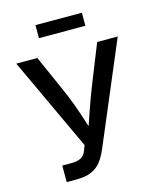

<svg xmlns="http://www.w3.org/2000/svg" viewBox="-132 -1004 905 1096"><g transform="rotate(-15 321.0 -456.0)"><path d="M124 0V-97.7H177.2Q213.9 -97.7 234.6 -108.9Q255.4 -120.1 265.1 -146L277.3 -177.7L21 -727.5H145.5L236.3 -522.5Q261.7 -465.8 280 -416Q298.3 -366.2 313.2 -319.8Q328.1 -273.4 343.3 -227.5H311Q333 -291 357.4 -363.3Q381.8 -435.5 417 -522.5L499 -727.5H620.6L366.7 -127Q350.1 -88.4 328.4 -59.8Q306.6 -31.2 271.7 -15.6Q236.8 0 181.6 0ZM458 -911.6V-834.5H183.6V-911.6Z"/></g></svg>

Font: Inter 18pt Medium
Style: Regular
Weight: 500
Designer: Rasmus Andersson
Foundry: rsms
Version: Version 4.001;git-66647c0bb